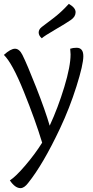

<svg xmlns="http://www.w3.org/2000/svg" viewBox="-20 -722 481 993"><path d="M336 -702Q371 -682 371 -659Q371 -636 347.5 -619.5Q324 -603 266.5 -569.5Q209 -536 196 -524Q180 -538 180 -554Q180 -570 196 -582.5Q212 -595 253.5 -626Q295 -657 336 -702ZM376 -475Q411 -475 411 -431.5Q411 -388 375.5 -275.5Q340 -163 291 -59Q203 128 125 225Q105 251 86 251Q58 251 31 211Q61 192 111 133.5Q161 75 198 16Q163 -100 103 -248.5Q43 -397 0 -438Q35 -470 57.5 -470Q80 -470 96 -438Q120 -390 167 -270.5Q214 -151 237 -72Q280 -165 312.5 -272Q345 -379 345 -441Q345 -446 343 -470Q358 -475 376 -475Z"/></svg>

Font: Overlock
Style: Regular
Weight: 400
Designer: Dario Muhafara
Foundry: Dario Manuel Muhafara
Version: Version 1.002